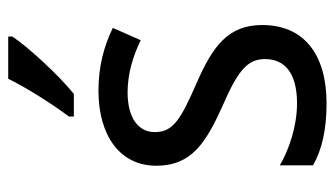

<svg xmlns="http://www.w3.org/2000/svg" viewBox="-194 -612 816 468"><g transform="rotate(-90 214.0 -378.0)"><path d="M359 -756V-766H256C234 -721 196 -661 164 -618V-606H219C264 -642 334 -718 359 -756ZM387 -147C387 -231 334 -268 245 -307C156 -346 126 -364 126 -409C126 -449 161 -475 223 -475C268 -475 311 -462 350 -443L380 -511C335 -533 285 -546 227 -546C118 -546 44 -494 44 -405C44 -319 100 -284 191 -243C279 -205 304 -181 304 -140C304 -92 270 -62 196 -62C140 -62 82 -82 45 -104V-23C82 -2 130 10 196 10C314 10 387 -44 387 -147Z"/></g></svg>

Font: Noto Sans Bengali UI SemiCondensed
Style: Regular
Weight: 400
Width: 4
Designer: Jelle Bosma - Monotype Design Team
Foundry: Monotype Imaging Inc.
Version: Version 2.003